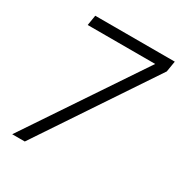

<svg xmlns="http://www.w3.org/2000/svg" viewBox="-171 -848 910 969"><g transform="rotate(30 283.5 -364.0)"><path d="M40 0 487.3 -667.5V-668H94.2L104 -727.5H567.4L557.1 -664.6L113.3 0Z"/></g></svg>

Font: Inter Display Light
Style: Italic
Weight: 300
Italic angle: -9.39999°
Designer: Rasmus Andersson
Foundry: rsms
Version: Version 4.000;git-a52131595